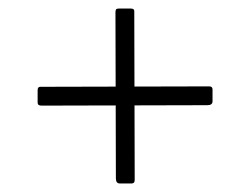

<svg xmlns="http://www.w3.org/2000/svg" viewBox="-20 -597 585 449"><path d="M477 -360Q477 -351 465 -351L77 -350Q73 -350 70.5 -351.5Q68 -353 68 -358V-386Q68 -394 74 -394L469 -395Q477 -395 477 -388ZM260 -168Q251 -168 251 -180L250 -568Q250 -573 251.5 -575Q253 -577 258 -577H286Q294 -577 294 -571L295 -176Q295 -168 288 -168Z"/></svg>

Font: Libre Franklin Thin ExtraLight
Style: Regular
Weight: 250
Version: Version 3.000